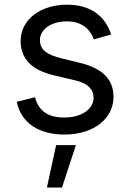

<svg xmlns="http://www.w3.org/2000/svg" viewBox="-20 -573 563 834"><path d="M387.8 -402Q382.5 -416.2 373.6 -430Q364.7 -443.9 350.9 -455.1Q337 -466.3 317.1 -473.2Q297.2 -480.1 269.9 -480.1Q245 -480.1 223.5 -474.1Q202.1 -468 186.6 -457.2Q171.2 -446.4 162.3 -431.6Q153.4 -416.9 153.4 -399.1Q153.4 -383.5 158.9 -371.3Q164.4 -359 176 -349.6Q187.5 -340.2 205.3 -332.9Q223 -325.6 247.2 -319.6L328.1 -299.7Q401.3 -282 437.1 -245.6Q473 -209.2 473 -152Q473 -116.8 457.6 -86.8Q442.1 -56.8 414.1 -35Q386 -13.1 346.8 -0.9Q307.5 11.4 259.9 11.4Q218 11.4 183.2 2.1Q148.4 -7.1 121.8 -25Q95.2 -43 77.6 -69.4Q60 -95.9 52.6 -130.7L132.1 -150.6Q143.5 -106.2 175.1 -84.3Q206.7 -62.5 258.5 -62.5Q288 -62.5 311.6 -69.2Q335.2 -76 351.7 -87.5Q368.3 -99.1 377.3 -114.7Q386.4 -130.3 386.4 -147.7Q386.4 -176.1 366.7 -195.5Q346.9 -214.8 305.4 -224.4L214.5 -245.7Q139.6 -263.5 104.6 -301Q69.6 -338.4 69.6 -394.9Q69.6 -429.7 84.7 -458.6Q99.8 -487.6 126.6 -508.3Q153.4 -529.1 190.2 -540.8Q226.9 -552.6 269.9 -552.6Q310.4 -552.6 342 -543.3Q373.6 -534.1 397.2 -517Q420.8 -500 437 -476.2Q453.1 -452.4 463.1 -423.3ZM223.7 57.5H309.7L249.3 241.5H183.9Z"/></svg>

Font: Fast_Sans
Style: Regular
Weight: 400
Designer: Rasmus Andersson
Foundry: rsms
Version: Version 3.018;git-588b23468